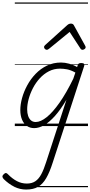

<svg xmlns="http://www.w3.org/2000/svg" viewBox="-121 -1030 739 1569"><path d="M93 519Q41 519 -4.5 496Q-50 473 -90 434Q-100 424 -101 414Q-102 404 -91 394Q-80 383 -72 384Q-64 385 -56 394Q-21 430 17 450Q55 470 98 470Q140 470 168 451Q196 432 216.5 393.5Q237 355 256 295L422 -215Q375 -135 329 -83.5Q283 -32 240.5 -7.5Q198 17 158 17Q124 17 98.5 -1Q73 -19 59 -52.5Q45 -86 45 -131Q45 -177 59.5 -229.5Q74 -282 102 -333.5Q130 -385 170.5 -427Q211 -469 263 -494Q315 -519 378 -519Q409 -519 444 -509.5Q479 -500 509 -482L514 -497Q517 -507 523.5 -511Q530 -515 543 -515Q561 -515 566 -507.5Q571 -500 566 -488L310 298Q285 377 256.5 426Q228 475 189.5 497Q151 519 93 519ZM171 -33Q211 -33 260.5 -72.5Q310 -112 365.5 -191Q421 -270 478 -387L495 -437Q457 -458 426.5 -463.5Q396 -469 369 -469Q320 -469 278.5 -447.5Q237 -426 204 -390Q171 -354 148 -309.5Q125 -265 113 -220Q101 -175 101 -136Q101 -106 109 -82.5Q117 -59 132.5 -46Q148 -33 171 -33ZM261 -623Q253 -623 246 -630Q239 -637 239 -645Q239 -650 241.5 -654Q244 -658 248 -662L429 -825Q437 -832 444 -834.5Q451 -837 459 -837Q466 -837 472.5 -834Q479 -831 483 -823L573 -660Q576 -655 577.5 -651Q579 -647 579 -644Q579 -635 570 -629Q561 -623 554 -623Q548 -623 543.5 -626Q539 -629 536 -634L448 -769L283 -634Q276 -629 271.5 -626Q267 -623 261 -623ZM0 490H598V500H0ZM0 -20H598V0H0ZM0 -505H598V-500H0ZM0 -1010H598V-1000H0Z"/></svg>

Font: Playwrite US Trad Guides
Style: Regular
Weight: 400
Designer: Veronika Burian, José Scaglione
Foundry: TypeTogether
Version: Version 1.003